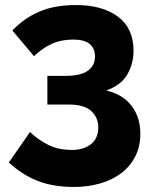

<svg xmlns="http://www.w3.org/2000/svg" viewBox="-20 -736 606 762"><path d="M29 -615Q77 -665 137.5 -690.5Q198 -716 281 -716Q386 -716 448 -670Q510 -624 510 -534Q510 -484 485.5 -441Q461 -398 402 -377Q468 -361 502.5 -315.5Q537 -270 537 -205Q537 -155 517 -115.5Q497 -76 461.5 -49Q426 -22 377.5 -8Q329 6 273 6Q192 6 131 -17.5Q70 -41 15 -91L99 -212Q133 -180 172.5 -160.5Q212 -141 266 -141Q311 -141 340.5 -163.5Q370 -186 370 -231Q370 -269 342.5 -295Q315 -321 254 -321H168V-435H242Q299 -435 328 -455Q357 -475 357 -512Q357 -544 336 -561.5Q315 -579 271 -579Q223 -579 185.5 -562Q148 -545 115 -513Z"/></svg>

Font: Oxford Sans
Style: Regular
Weight: 800
Designer: Matt McInerney, Pablo Impallari, Rodrigo Fuenzalida
Foundry: Matt McInerney, Pablo Impallari, Rodrigo Fuenzalida
Version: Version 3.000g; ttfautohint (v1.5) -l 8 -r 28 -G 28 -x 14 -D